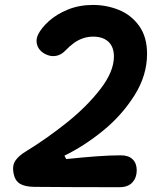

<svg xmlns="http://www.w3.org/2000/svg" viewBox="-20 -761 660 781"><path d="M578.2 -541.9Q578.2 -454.5 527.1 -373.2Q475.9 -291.8 399 -229.2Q322.1 -166.7 242 -127.8L249.5 -114Q317.9 -121.1 373.1 -125.2Q428.2 -129.2 472.2 -129.2Q502.8 -129.2 519.5 -113Q536.2 -96.8 536.2 -67.9Q536.2 -38.7 518.6 -19.1Q500.9 0.5 465.8 0.5Q270 0.5 119.7 -0.9Q81.2 -1.3 61 -13.7Q40.8 -26.1 35 -56.4Q29.2 -87.9 42.6 -107.6Q55.9 -127.2 83.8 -144.1Q171.7 -198.1 253.2 -263.4Q334.7 -328.8 389 -399.5Q443.4 -470.2 443.4 -531.4Q443.4 -557.1 433.5 -575.1Q423.5 -593.2 404.6 -602.6Q385.8 -612 359.2 -612Q337.4 -612 317.8 -605.3Q298.1 -598.7 280.8 -586.2Q263.5 -573.7 245.8 -555.2Q229.4 -537.8 207.8 -533.7Q186.1 -529.7 163.7 -541.3Q147.2 -549.9 138.5 -562.8Q129.8 -575.7 128.8 -590.8Q127.9 -605.8 135.1 -620.7Q148.1 -647.1 178.5 -674.8Q209 -702.6 255.4 -721.8Q301.8 -740.9 358.2 -740.9Q413.4 -740.9 463.5 -720.7Q513.5 -700.5 545.9 -655.8Q578.2 -611.1 578.2 -541.9Z"/></svg>

Font: Monaspace Radon Var
Style: Regular
Weight: 400
Designer: Riley Cran and the Lettermatic Team
Version: Version 1.000 (Monaspace Radon Var)